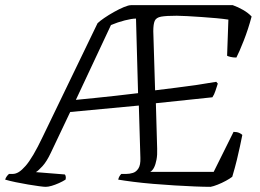

<svg xmlns="http://www.w3.org/2000/svg" viewBox="-46 -724 1006 744"><path d="M131 0Q124 0 105.5 -2.5Q87 -5 63 -9Q39 -13 15 -18Q-9 -23 -26 -28Q-24 -35 -19.5 -41Q-15 -47 -11 -50H3Q15 -50 27 -57.5Q39 -65 53 -81Q67 -97 83.5 -125Q100 -153 119 -193L332 -634Q340 -642 357.5 -654Q375 -666 395.5 -677.5Q416 -689 434 -696.5Q452 -704 462 -704H856Q876 -697 896 -685.5Q916 -674 929 -660Q916 -611 898.5 -566.5Q881 -522 870 -501Q857 -501 847 -503.5Q837 -506 834 -508L839 -648Q820 -651 793 -653.5Q766 -656 736 -658Q706 -660 680.5 -661.5Q655 -663 639 -663Q598 -663 578.5 -659.5Q559 -656 553.5 -643Q548 -630 548 -603L555 -374Q594 -379 635.5 -384Q677 -389 717.5 -395Q758 -401 792 -407L798 -400Q794 -388 789 -372.5Q784 -357 777 -347L558 -324L563 -148Q564 -124 560.5 -105.5Q557 -87 551 -75Q545 -63 536 -58H782L859 -213Q872 -213 881 -209Q890 -205 893 -201Q889 -181 884 -157.5Q879 -134 872 -105Q865 -76 854 -39Q845 -32 829.5 -23.5Q814 -15 797.5 -8.5Q781 -2 770 0Q745 0 708.5 -1.5Q672 -3 630.5 -5.5Q589 -8 547.5 -11.5Q506 -15 470.5 -19.5Q435 -24 412 -28Q414 -36 417 -41Q420 -46 424 -50H443Q456 -50 469 -54Q482 -58 490.5 -71.5Q499 -85 498 -112L492 -315L226 -290L151 -132Q135 -98 118.5 -80Q102 -62 93 -57L205 -48Q207 -47 208.5 -41Q210 -35 208 -28Q197 -21 182.5 -14.5Q168 -8 154.5 -4Q141 0 131 0ZM248 -337Q288 -341 323.5 -344.5Q359 -348 399 -352.5Q439 -357 489 -363L481 -652Q465 -652 437.5 -645Q410 -638 384 -627Z"/></svg>

Font: Texturina Medium 12pt Thin
Style: Italic
Weight: 250
Italic angle: -11°
Version: Version 1.002